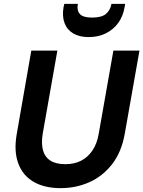

<svg xmlns="http://www.w3.org/2000/svg" viewBox="-20 -962 742 994"><path d="M294 12Q210 12 153.5 -21Q97 -54 74 -117.5Q51 -181 67 -270L142 -700H277L201 -269Q193 -220 202.5 -184.5Q212 -149 241 -130.5Q270 -112 318 -112Q364 -112 399 -129.5Q434 -147 458 -182Q482 -217 491 -269L567 -700H702L626 -270Q609 -174 560 -111.5Q511 -49 442 -18.5Q373 12 294 12ZM439 -770Q391 -770 359 -789Q327 -808 314 -843Q301 -878 309 -925L313 -942H383Q377 -909 393 -890Q409 -871 457 -871Q506 -871 528.5 -890Q551 -909 557 -942H628L625 -925Q617 -877 591.5 -842.5Q566 -808 527 -789Q488 -770 439 -770Z"/></svg>

Font: DM Sans
Style: Bold Italic
Weight: 700
Italic angle: -10°
Designer: Colophon Foundry, Jonny Pinhorn
Foundry: Colophon Foundry
Version: Version 4.004;gftools[0.9.30]